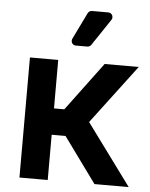

<svg xmlns="http://www.w3.org/2000/svg" viewBox="-55 -824 678 869"><g transform="rotate(5 284.5 -389.5)"><path d="M66.1 -545.5H194.6V-325.3H241.5L405.5 -545.5H560.4L358.3 -277.7L562.5 0H407L257.5 -205.6H194.6V0H66.1ZM247.9 -637.8Q247.9 -629.3 253.7 -623.2Q259.6 -617.2 268.5 -617.2H320.3Q325.6 -617.2 330.3 -619.7Q334.9 -622.2 337.7 -626.4L418.7 -747.2Q422.2 -752.1 422.2 -758.5Q422.2 -767 416.4 -773.3Q410.5 -779.5 401.6 -779.5H327.8Q321.7 -779.5 316.6 -776.3Q311.4 -773.1 308.9 -767.8L250 -647Q247.9 -642.4 247.9 -637.8Z"/></g></svg>

Font: DeltaSans SemiBold
Style: Regular
Weight: 600
Designer: Rasmus Andersson
Foundry: rsms
Version: Version 3.012